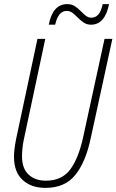

<svg xmlns="http://www.w3.org/2000/svg" viewBox="-20 -903 566 933"><path d="M201 10Q132 10 90 -28.5Q48 -67 48 -141Q48 -176 58 -226L162 -714H200L96 -226Q91 -203 89 -181.5Q87 -160 87 -143Q87 -85 118.5 -55Q150 -25 203 -25Q280 -25 320.5 -78.5Q361 -132 384 -236L488 -714H526L421 -232Q397 -117 346.5 -53.5Q296 10 201 10ZM217 -783Q236 -883 307 -883Q328 -883 343.5 -873Q359 -863 371.5 -850Q384 -837 396.5 -827Q409 -817 424 -817Q443 -817 457 -831.5Q471 -846 479 -883H510Q490 -783 422 -783Q402 -783 386.5 -793.5Q371 -804 358.5 -817Q346 -830 333 -840Q320 -850 304 -850Q263 -850 248 -783Z"/></svg>

Font: Noto Sans Condensed ExtraLight
Style: Italic
Weight: 200
Width: 3
Italic angle: -12°
Designer: Monotype Design Team
Foundry: Monotype Imaging Inc.
Version: Version 2.013; ttfautohint (v1.8.4.7-5d5b)